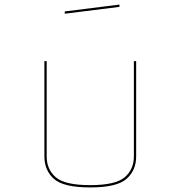

<svg xmlns="http://www.w3.org/2000/svg" viewBox="-20 -897 786 839"><path d="M174 -630H184V-213Q184 -157 223.5 -122.5Q263 -88 374 -88Q485 -88 525 -122.5Q565 -157 565 -213V-630H575V-213Q575 -153 533 -115.5Q491 -78 374 -78Q257 -78 215.5 -115.5Q174 -153 174 -213ZM263 -847 502 -877V-867L263 -837Z"/></svg>

Font: Bungee Hairline
Style: Regular
Weight: 400
Designer: David Jonathan Ross
Foundry: David Jonathan Ross
Version: Version 1.000;PS 1.0;hotconv 1.0.72;makeotf.lib2.5.5900